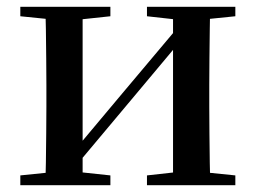

<svg xmlns="http://www.w3.org/2000/svg" viewBox="-20 -547 756 567"><path d="M40 0V-29L148 -40H203L306 -29V0ZM414 0V-29L513 -40H567L675 -29V0ZM113 0Q115 -25 115.5 -66.5Q116 -108 116.5 -153Q117 -198 117 -232V-296Q117 -330 116.5 -374.5Q116 -419 115.5 -461Q115 -503 113 -527H224V0ZM198 -50 155 -73H175L341 -271L516 -479L558 -457H539L369 -254ZM491 0V-527H601Q600 -503 599.5 -461Q599 -419 598.5 -374.5Q598 -330 598 -296V-232Q598 -198 598.5 -153Q599 -108 599.5 -66.5Q600 -25 601 0ZM40 -499V-527H306V-499L203 -488H149ZM414 -499V-527H675V-499L567 -488H513Z"/></svg>

Font: Noto Serif TC SemiBold
Style: Regular
Weight: 600
Version: Version 2.002-H1;hotconv 1.1.0;makeotfexe 2.6.0